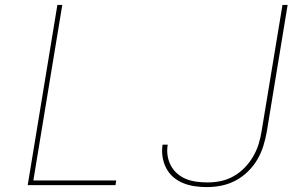

<svg xmlns="http://www.w3.org/2000/svg" viewBox="-20 -755 1240 783"><path d="M93 0 214 -735H234L116 -19H454L451 0ZM824 8Q799 8 774.5 4.5Q750 1 727.5 -8Q705 -17 687 -32.5Q669 -48 658 -69Q647 -90 643 -114.5Q639 -139 643 -165H664Q660 -142 663.5 -120Q667 -98 677 -79.5Q687 -61 703 -47Q719 -33 739 -25Q759 -17 781.5 -14Q804 -11 827 -11Q853 -11 880 -16.5Q907 -22 932 -36Q957 -50 977.5 -71Q998 -92 1012.5 -117Q1027 -142 1035 -168.5Q1043 -195 1047 -221L1132 -735H1153L1068 -218Q1063 -189 1054 -160Q1045 -131 1029.5 -104.5Q1014 -78 991 -55.5Q968 -33 940.5 -18.5Q913 -4 883 2Q853 8 824 8Z"/></svg>

Font: Iosevka Aile Thin Oblique
Style: Regular
Weight: 100
Italic angle: -9°
Designer: Belleve Invis
Foundry: Belleve Invis
Version: Version 31.1.0; ttfautohint (v1.8.4)